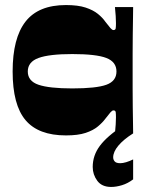

<svg xmlns="http://www.w3.org/2000/svg" viewBox="-20 -528 583 760"><path d="M241 8Q132 8 81 -52.5Q30 -113 30 -245Q30 -377 81 -442.5Q132 -508 241 -508Q289 -508 319 -498Q349 -488 367.5 -473Q386 -458 397 -442Q410 -425 417 -417Q424 -409 429 -409Q437 -409 438 -416Q439 -423 439 -436Q439 -447 438 -464.5Q437 -482 435 -500H507Q507 -489 506.5 -459Q506 -429 505.5 -390Q505 -351 505 -312.5Q505 -274 505 -245Q505 -217 505 -179.5Q505 -142 505.5 -105Q506 -68 506.5 -39.5Q507 -11 507 0H435Q437 -18 438 -35.5Q439 -53 439 -64Q439 -77 438 -84Q437 -91 429 -91Q424 -91 417 -83Q410 -75 397 -58Q386 -43 367.5 -27.5Q349 -12 319 -2Q289 8 241 8ZM266 -178Q361 -178 401 -192.5Q441 -207 441 -245Q441 -283 401 -298.5Q361 -314 266 -314Q175 -314 132.5 -298.5Q90 -283 90 -245Q90 -207 132.5 -192.5Q175 -178 266 -178ZM420 212Q383 212 365 187.5Q347 163 347 133Q347 87 375.5 49Q404 11 465 -29L507 0Q469 24 448.5 48.5Q428 73 428 95Q428 104 434 111Q440 118 456 118Q466 118 479.5 114Q493 110 507 103V182Q486 198 463 205Q440 212 420 212Z"/></svg>

Font: Ojuju ExtraBold
Style: Regular
Weight: 800
Designer: Chisaokwu Joboson, Mirko Velimirovic
Foundry: Udi Foundry
Version: Version 1.000